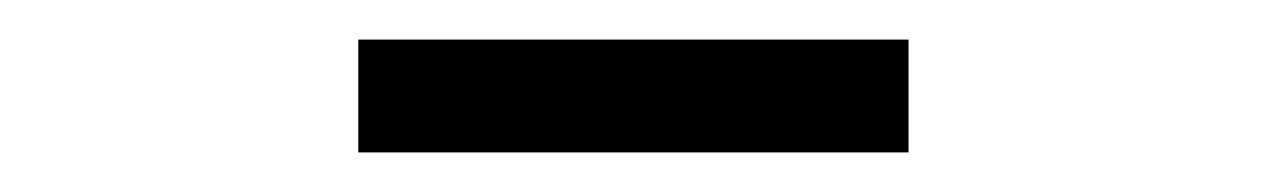

<svg xmlns="http://www.w3.org/2000/svg" viewBox="-20 -719 640 97"><path d="M161 -699H439V-642H161Z"/></svg>

Font: IBM Plex Serif
Style: Regular
Weight: 400
Designer: Mike Abbink, Paul van der Laan, Pieter van Rosmalen
Foundry: Bold Monday
Version: Version 2.6